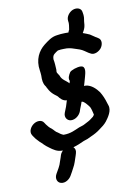

<svg xmlns="http://www.w3.org/2000/svg" viewBox="-106 -864 803 1138"><g transform="rotate(-10 295.5 -295.0)"><path d="M319 -367C303 -386 277 -395 269 -422C265 -429 261 -435 257 -441C257 -442 256 -442 256 -443L255 -449C255 -452 255 -456 256 -461C255 -481 254 -505 250 -523C250 -537 253 -547 261 -554C270 -561 277 -567 285 -571H286C297 -573 307 -574 321 -574H339C363 -572 375 -567 396 -560L414 -554C433 -547 445 -536 461 -526L470 -521C494 -505 524 -524 536 -539C551 -558 555 -589 534 -601L525 -607C520 -610 515 -612 512 -615L500 -623C495 -626 492 -628 488 -631C478 -636 461 -642 448 -647C457 -662 464 -675 466 -693C466 -705 469 -721 471 -735C472 -751 470 -760 468 -771C465 -793 440 -803 414 -793C394 -785 371 -760 375 -733C379 -717 374 -696 372 -681C369 -676 366 -670 365 -665H344C326 -665 309 -663 296 -661C261 -657 238 -637 214 -619C176 -589 148 -540 159 -472C161 -464 161 -451 162 -442C161 -415 163 -394 175 -377C178 -374 179 -371 180 -368C187 -354 194 -342 205 -330C214 -320 227 -311 237 -303C247 -289 263 -271 286 -271C279 -245 271 -224 261 -200C251 -174 267 -152 289 -150C317 -148 342 -171 350 -192C355 -210 365 -229 370 -247H373L378 -246C378 -245 380 -245 381 -244C391 -237 399 -228 406 -219L415 -207C422 -193 425 -176 429 -160C428 -159 427 -157 427 -156L421 -148C414 -143 408 -138 401 -133C392 -126 375 -119 365 -113C353 -106 346 -106 330 -100C301 -88 275 -73 234 -73H231C220 -77 208 -85 200 -92C187 -98 179 -112 168 -121C156 -129 148 -139 139 -151L131 -163C119 -184 88 -182 68 -167C52 -156 32 -128 47 -103L55 -91C66 -74 74 -69 85 -56C92 -49 99 -45 105 -37C114 -29 123 -20 134 -13C153 1 177 20 211 18C204 25 198 34 195 43L191 56C188 65 185 73 183 79C176 106 161 127 149 149C136 173 144 199 166 205C194 213 220 191 230 173C238 159 245 147 253 131C266 109 271 87 280 62L284 49C289 33 287 20 276 10C301 3 321 -6 343 -16C363 -22 371 -25 390 -35C409 -43 431 -55 446 -67C463 -79 479 -91 491 -106C507 -127 536 -166 523 -200C521 -205 520 -208 519 -212C511 -240 501 -263 488 -284C472 -306 445 -334 412 -337H401C403 -344 405 -349 407 -357L416 -389C422 -411 434 -451 403 -454C382 -456 341 -442 334 -431C324 -415 315 -398 323 -381C322 -376 320 -372 319 -367Z"/></g></svg>

Font: Dictator
Style: Ita
Weight: 500
Version: Version MIL.1277